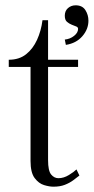

<svg xmlns="http://www.w3.org/2000/svg" viewBox="-20 -692 353 723"><path d="M181 11Q166 11 146 5Q126 -1 110.5 -21.5Q95 -42 95 -86V-440H13V-467Q52 -467 78 -487.5Q104 -508 119.5 -542Q135 -576 140 -616H161V-467H274V-440H161V-89Q161 -49 172.5 -35Q184 -21 200 -21Q220 -21 239.5 -33Q259 -45 268 -54L279 -31Q269 -23 255.5 -13Q242 -3 224 4Q206 11 181 11ZM228 -523 224 -543Q244 -545 259 -557Q274 -569 274 -583Q274 -590 266.5 -592.5Q259 -595 250 -599Q240 -603 232 -610Q224 -617 224 -633Q224 -651 236 -661.5Q248 -672 265 -672Q290 -672 301.5 -654Q313 -636 313 -614Q313 -582 290 -555.5Q267 -529 228 -523Z"/></svg>

Font: Frank Ruhl Libre Light
Style: Regular
Weight: 300
Designer: Yanek Iontef
Foundry: Fontef
Version: Version 6.003;gftools[0.9.30]